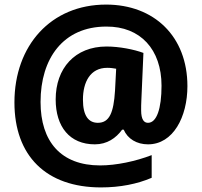

<svg xmlns="http://www.w3.org/2000/svg" viewBox="-20 -739 880 838"><path d="M798 -363C798 -580 653 -719 443 -719C202 -719 43 -540 43 -292C43 -59 181 79 421 79C504 79 579 64 642 37V-62C572 -35 487 -17 417 -17C246 -17 157 -121 157 -294C157 -484 256 -623 444 -623C593 -624 685 -523 685 -365C685 -265 664 -203 626 -203C609 -203 596 -216 596 -258C596 -269 596 -288 597 -302L606 -508C566 -523 501 -536 445 -536C307 -536 223 -441 223 -305C223 -186 284 -109 394 -109C447 -109 486 -136 513 -173H520C537 -133 577 -109 626 -109C736 -109 798 -229 798 -363ZM342 -304C342 -381 374 -443 448 -443C463 -443 475 -441 487 -439L482 -343C476 -248 458 -203 407 -203C367 -203 342 -233 342 -304Z"/></svg>

Font: Noto Sans Gurmukhi UI SemiCondensed ExtraBold
Style: Regular
Weight: 800
Width: 4
Designer: Jelle Bosma - Monotype Design Team
Foundry: Monotype Imaging Inc.
Version: Version 2.004